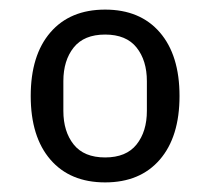

<svg xmlns="http://www.w3.org/2000/svg" viewBox="-20 -724 438 400"><path d="M199 -344Q126 -344 85 -391.5Q44 -439 44 -524Q44 -609 85 -656.5Q126 -704 199 -704Q272 -704 313 -656.5Q354 -609 354 -524Q354 -439 313 -391.5Q272 -344 199 -344ZM199 -396Q243 -396 264.5 -423Q286 -450 286 -493V-555Q286 -598 264.5 -625Q243 -652 199 -652Q155 -652 133.5 -625Q112 -598 112 -555V-493Q112 -450 133.5 -423Q155 -396 199 -396Z"/></svg>

Font: IBM Plex Sans Arabic
Style: Regular
Weight: 400
Designer: Mike Abbink, Paul van der Laan, Pieter van Rosmalen, Wael Morcos, Khajak Apelian
Foundry: Bold Monday
Version: Version 1.005